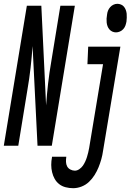

<svg xmlns="http://www.w3.org/2000/svg" viewBox="-61 -765 686 1008"><path d="M-41 0 80 -735H156L181 -212Q185 -269 191.5 -326.5Q198 -384 208 -441L256 -735H332L211 0H136L110 -523Q106 -466 99.5 -408.5Q93 -351 83 -294L35 0ZM548 -595Q538 -595 529 -599Q520 -603 513.5 -610.5Q507 -618 503.5 -627.5Q500 -637 499 -647Q498 -657 498.5 -667.5Q499 -678 501 -688Q502 -699 506 -709Q510 -719 517.5 -727.5Q525 -736 535 -740.5Q545 -745 555 -745Q565 -745 574.5 -741Q584 -737 590 -729.5Q596 -722 599.5 -712.5Q603 -703 604 -693Q605 -683 604.5 -672.5Q604 -662 603 -652Q601 -641 597.5 -631Q594 -621 586.5 -612.5Q579 -604 568.5 -599.5Q558 -595 548 -595ZM323 223Q303 223 283.5 218Q264 213 249.5 201.5Q235 190 226 174Q217 158 212.5 139Q208 120 208 100.5Q208 81 212 60V58H287V59Q285 72 285.5 85Q286 98 291.5 108.5Q297 119 308.5 125Q320 131 332 131Q344 131 355.5 123Q367 115 374 105Q381 95 386.5 83Q392 71 395.5 59.5Q399 48 402 36Q405 24 407 12L480 -428H398L402 -520H571L480 27Q477 49 471 70.5Q465 92 456.5 113Q448 134 435.5 154Q423 174 406 190Q389 206 367 214.5Q345 223 323 223Z"/></svg>

Font: Iosevka SmBd Ex Obl
Style: Regular
Weight: 600
Width: 7
Italic angle: -9°
Monospace: yes
Designer: Belleve Invis
Foundry: Belleve Invis
Version: Version 32.5.0; ttfautohint (v1.8.4)